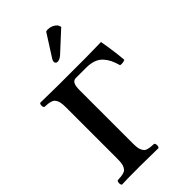

<svg xmlns="http://www.w3.org/2000/svg" viewBox="-272 -991 1077 1077"><g transform="rotate(-45 266.5 -453.0)"><path d="M18.1 2Q11.7 -2.4 11.7 -15.1Q11.7 -27.8 18.1 -32.2Q35.6 -33.2 45.4 -34.2Q55.2 -35.2 66.4 -38.3Q77.6 -41.5 83 -47.1Q88.4 -52.7 93.5 -62.5Q98.6 -72.3 100.3 -86.7Q102.1 -101.1 102.1 -122.1V-522.9Q102.1 -543.9 100.3 -558.3Q98.6 -572.8 93.5 -582.8Q88.4 -592.8 82.8 -598.4Q77.1 -604 66.2 -607.4Q55.2 -610.8 45.4 -611.8Q35.6 -612.8 18.1 -613.8Q11.7 -618.2 11.7 -630.4Q11.7 -642.6 18.1 -647Q24.4 -647 85.7 -646Q147 -645 163.1 -645H379.9Q392.1 -645 443.4 -646Q494.6 -647 500 -647Q516.6 -554.7 522 -483.9Q504.9 -475.6 483.9 -479Q475.6 -508.8 465.8 -529.1Q456.1 -549.3 439.7 -567.6Q423.3 -585.9 397.9 -595Q372.6 -604 337.9 -604H257.8Q240.7 -604 232.4 -589.4Q224.1 -574.7 224.1 -540V-122.1Q224.1 -101.1 225.8 -86.7Q227.5 -72.3 232.7 -62.5Q237.8 -52.7 242.9 -47.1Q248 -41.5 259.3 -38.3Q270.5 -35.2 280 -34.2Q289.6 -33.2 307.1 -32.2Q313.5 -27.8 313.5 -15.1Q313.5 -2.4 307.1 2Q171.4 0 163.1 0Q44.4 0 18.1 2ZM324.2 -905.8Q331.5 -908.2 338.9 -908.2Q372.1 -908.2 395 -883.8L402.8 -865.2L285.2 -756.8Q266.1 -740.2 249 -740.2Q243.7 -740.2 238.8 -744.6Q233.9 -749 233.9 -753.9Q233.9 -765.6 243.2 -778.8Z"/></g></svg>

Font: Common Serif SemiBold
Style: Regular
Weight: 600
Designer: Philipp H. Poll, Khaled Hosny
Foundry: Stefan Peev, Context Ltd.
Version: Version 1.026